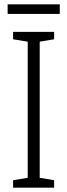

<svg xmlns="http://www.w3.org/2000/svg" viewBox="-20 -860 309 880"><path d="M228 0H40V-34L107 -45V-669L40 -680V-714H228V-680L162 -669V-45L228 -34ZM254 -840V-796H15V-840Z"/></svg>

Font: Noto Sans Tamil Condensed Light
Style: Regular
Weight: 300
Width: 3
Designer: Jelle Bosma - Monotype Design Team
Foundry: Monotype Imaging Inc.
Version: Version 2.004; ttfautohint (v1.8.4.7-5d5b)